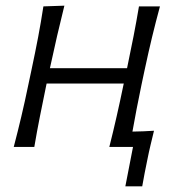

<svg xmlns="http://www.w3.org/2000/svg" viewBox="-20 -518 622 677"><path d="M28.5 0Q43 -55.5 55.2 -107.2Q67.5 -159 80 -219.5L90.5 -269Q104.5 -334.5 114.5 -387.2Q124.5 -440 133 -495.5L207 -498Q193.5 -444 181.5 -392Q169.5 -340 156 -277.5H428Q441 -339.5 451 -390.8Q461 -442 470 -495.5H544Q529 -440 516.2 -387.2Q503.5 -334.5 489.5 -269L479 -219.5Q469.5 -174 461.8 -134Q454 -94 447 -54Q466 -54.5 485 -55Q504 -55.5 523 -57Q516.5 -30.5 510.5 -5.2Q504.5 20 499.5 45.5Q489.5 93 481.5 139H422L449 0H365.5Q379.5 -55.5 391.2 -107.2Q403 -159 415.5 -219.5L416.5 -223.5H144.5L143.5 -219.5Q131 -159 120.8 -107.5Q110.5 -56 101 0Z"/></svg>

Font: Commissioner Flair Light
Style: Italic
Weight: 300
Italic angle: -12°
Designer: Kostas Bartsokas
Foundry: Kostas Bartsokas
Version: Version 1.000; ttfautohint (v1.8.3)